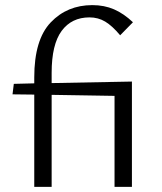

<svg xmlns="http://www.w3.org/2000/svg" viewBox="-20 -731 635 751"><path d="M341 -711Q388 -711 426 -694.5Q464 -678 500 -644L450 -593Q419 -630 391.5 -646.5Q364 -663 330 -663Q260 -663 221 -610Q182 -557 182 -446V-406L496 -412V0H428V-356L182 -360V0H114V-361L29 -362L34 -403L114 -405V-428Q114 -576 178.5 -643.5Q243 -711 341 -711Z"/></svg>

Font: LXGW Bright GB
Style: Regular
Weight: 400
Designer: Christian Thalmann (Catharsis Fonts)
Foundry: LXGW / Christian Thalmann (Catharsis Fonts) / Fontworks Inc.
Version: Version 5.510